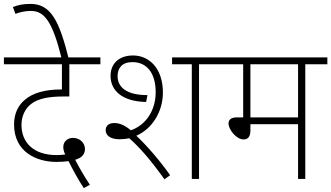

<svg xmlns="http://www.w3.org/2000/svg" viewBox="-20 -916 1696 983"><path d="M409 47 440 30C411 -14 386 -57 365 -98C396 -107 415 -124 415 -153C415 -184 389 -210 354 -210C325 -210 304 -191 304 -163C304 -150 308 -137 314 -125C298 -123 284 -122 270 -122C153 -122 90 -185 90 -277C90 -323 110 -362 141 -385C176 -411 228 -422 304 -422H335V-587H494V-622H0V-587H297V-458H294C212 -458 148 -441 106 -404C74 -377 52 -336 52 -279C52 -137 168 -87 269 -87C295 -87 314 -89 331 -91C349 -54 382 7 409 47Z M296 -615H332C284 -806 242 -896 136 -896C97 -896 71 -890 46 -880L59 -845C79 -853 108 -860 138 -860C206 -860 248 -809 296 -615Z M592 -203C609 -203 626 -205 642 -208C695 -161 749 -100 822 2L851 -19C802 -89 733 -170 678 -221C760 -257 814 -345 814 -442C814 -566 744 -632 661 -632C588 -632 546 -589 546 -528C546 -447 613 -396 728 -394L735 -429C602 -429 582 -490 582 -526C582 -567 604 -598 658 -598C731 -598 777 -543 777 -444C777 -346 723 -274 650 -249C618 -275 593 -286 565 -286C539 -286 521 -274 521 -249C521 -225 542 -203 592 -203ZM999 -587H1112V-622H861V-587H962V0H999Z M1543 -587H1656V-622H1097V-587H1225V-315H1192C1161 -315 1150 -301 1150 -284C1150 -252 1191 -202 1227 -202C1248 -202 1262 -215 1262 -247V-280H1506V0H1543ZM1506 -587V-315H1262V-587Z"/></svg>

Font: Noto Sans ExtraLight
Style: Italic
Weight: 200
Italic angle: -12°
Designer: Monotype Design Team
Foundry: Monotype Imaging Inc.
Version: Version 2.013